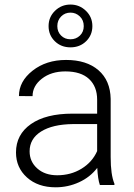

<svg xmlns="http://www.w3.org/2000/svg" viewBox="-20 -796 576 826"><path d="M48.8 -140.1Q48.8 -217.3 113 -262.2Q177.2 -307.1 292 -307.1H397.9V-367.2Q397.9 -423.8 363 -456.3Q328.1 -488.8 261.2 -488.8Q200.2 -488.8 160.2 -457.5Q120.1 -426.3 120.1 -382.3L61.5 -382.8Q61.5 -445.8 120.1 -491.9Q178.7 -538.1 264.2 -538.1Q352.5 -538.1 403.6 -493.9Q454.6 -449.7 456.1 -370.6V-120.6Q456.1 -43.9 472.2 -5.9V0H409.7Q400.9 -24.9 398.4 -73.7Q367.7 -33.7 320.1 -12Q272.5 9.8 219.2 9.8Q143.1 9.8 95.9 -32.7Q48.8 -75.2 48.8 -140.1ZM107.4 -145Q107.4 -100.6 140.4 -71.3Q173.3 -42 226.1 -42Q284.7 -42 330.8 -70.3Q377 -98.6 397.9 -146V-262.2H293.5Q206.1 -261.2 156.7 -230.2Q107.4 -199.2 107.4 -145ZM189 -683.6Q189 -722.7 216.6 -749.5Q244.1 -776.4 283.2 -776.4Q321.8 -776.4 349.6 -749.5Q377.4 -722.7 377.4 -683.6Q377.4 -645 350.6 -618.7Q323.7 -592.3 283.2 -592.3Q242.7 -592.3 215.8 -618.7Q189 -645 189 -683.6ZM226.6 -683.6Q226.6 -659.2 242.7 -643.1Q258.8 -627 283.2 -627Q307.1 -627 323.7 -642.8Q340.3 -658.7 340.3 -683.6Q340.3 -709.5 323.2 -725.6Q306.2 -741.7 283.2 -741.7Q259.3 -741.7 242.9 -725.1Q226.6 -708.5 226.6 -683.6Z"/></svg>

Font: Roboto Light
Style: Regular
Weight: 300
Designer: Google
Version: Version 2.137; 2017